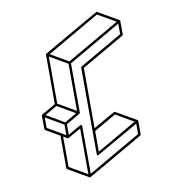

<svg xmlns="http://www.w3.org/2000/svg" viewBox="-93 -913 917 1024"><g transform="rotate(-10 366.0 -401.0)"><path d="M312 30.3 309.6 29.8 198.7 -34.7Q195.3 -36.6 195.3 -40.5L194.8 -216.3L119.1 -260.3Q116.2 -262.2 116.2 -266.1L115.7 -338.9Q116.2 -342.3 119.1 -344.2L194.3 -387.2L193.8 -655.3Q194.3 -658.2 196.8 -660.2Q497.1 -833.5 499 -833.5Q500.5 -833.5 556.6 -800.8Q612.8 -768.1 613 -768.1Q613.3 -768.1 613.3 -767.6H613.8L614.3 -766.6Q614.3 -766.1 614.7 -766.1V-765.6Q614.7 -765.1 615.2 -765.1V-763.2Q615.7 -763.2 615.7 -690.4Q615.7 -686.5 612.3 -684.6L380.4 -550.8L380.9 -224.1Q498.5 -292 500.5 -292Q502 -292 558.1 -259.3Q614.3 -226.6 614.7 -226.6V-226.1Q615.2 -226.1 615.2 -225.6L616.2 -224.6L616.7 -222.7V-222.2H617.2V-148.9Q617.2 -145 613.8 -143.1Q314 30.3 312 30.3ZM381.3 -96.7 597.2 -221.2 500.5 -277.3 381.3 -208.5ZM310.5 -598.1 595.7 -762.7 498.5 -818.8 213.4 -654.3ZM304.7 -331.1 303.7 -586.4 207 -642.6 207.5 -387.7ZM232.4 -281.7 297.9 -319.8 201.2 -376 135.7 -338.4ZM226.1 -213.4V-270.5L129.4 -326.7V-270ZM305.7 11.7 304.7 -235.8Q234.4 -195.3 232.9 -195.3L231.4 -195.8Q231 -195.8 230.7 -195.8Q230.5 -195.8 230 -196.3H229.5L208 -208.5L208.5 -44.4ZM318.8 11.7 604 -152.8V-209.5Q376.5 -78.6 375 -78.6Q368.2 -78.6 368.2 -85L366.7 -554.2Q366.7 -558.1 370.1 -560.1L602.5 -694.3L602.1 -751.5L316.9 -586.4L317.9 -319.8Q317.9 -315.9 314.5 -314L239.3 -270.5V-213.4Q309.6 -253.9 311.5 -253.9Q317.9 -253.9 317.9 -247.6Z"/></g></svg>

Font: 3D Isometric
Style: Regular
Weight: 400
Designer: GGBotNet
Version: 1.10